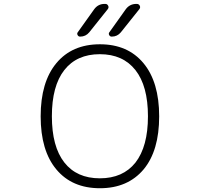

<svg xmlns="http://www.w3.org/2000/svg" viewBox="-20 -995 1040 1003"><path d="M730.5 -110.4Q647.5 -11.7 502 -11.7Q356.4 -11.7 274.4 -109.9Q192.4 -208 192.4 -387.2Q192.4 -566.4 274.4 -665Q356.4 -763.7 502 -763.7Q647.5 -763.7 729.5 -665Q811.5 -566.4 811.5 -387.2Q811.5 -208 730.5 -110.4ZM446.3 -826.2Q427.7 -803.7 398.4 -803.7Q389.6 -803.7 385.3 -812Q380.9 -820.3 386.7 -827.1L471.7 -946.3Q492.2 -974.6 526.4 -974.6H530.3Q540 -974.6 544.9 -965.3Q549.8 -956.1 543 -947.3ZM611.3 -826.2Q592.8 -803.7 563.5 -803.7Q554.7 -803.7 550.3 -812Q545.9 -820.3 551.8 -827.1L636.7 -946.3Q657.2 -974.6 692.4 -974.6H694.3Q705.1 -974.6 710 -965.3Q714.8 -956.1 708 -947.3ZM687.5 -145.5Q752.9 -229.5 752.9 -387.7Q752.9 -545.9 687.5 -628.9Q622.1 -711.9 501.5 -711.9Q380.9 -711.9 315.9 -628.9Q251 -545.9 251 -387.7Q251 -229.5 315.9 -146.5Q380.9 -63.5 501.5 -63.5Q622.1 -63.5 687.5 -145.5Z"/></svg>

Font: Gen Jyuu Gothic L Monospace Light
Style: Regular
Weight: 300
Designer: [Source Han Sans]
Ryoko NISHIZUKA  (kana & ideographs); Paul D. Hunt (Latin, Greek & Cyrillic); Wenlong ZHANG  (bopomofo
Version: Version 1.002.20150607